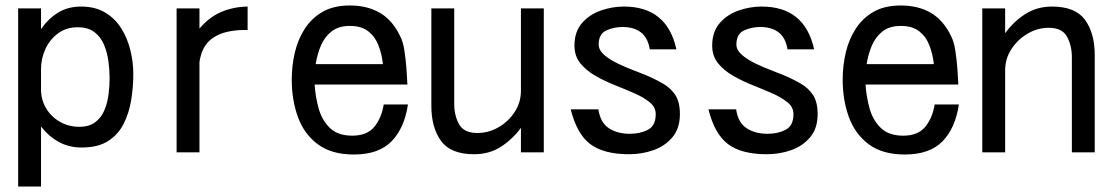

<svg xmlns="http://www.w3.org/2000/svg" viewBox="-20 -557 4040 697"><path d="M45.9 120.1V-526.4H128.9V-451.2Q155.3 -489.3 190.9 -511.2Q226.6 -533.2 274.4 -533.2Q325.2 -533.2 361.3 -511.7Q397.5 -490.2 419.9 -454.6Q442.4 -418.9 453.1 -375.5Q463.9 -332 463.9 -288.1Q463.9 -240.2 456.1 -192.9Q448.2 -145.5 428.2 -106.4Q408.2 -67.4 371.6 -44.4Q335 -21.5 276.4 -21.5Q230.5 -21.5 193.8 -41.5Q157.2 -61.5 128.9 -97.7V120.1ZM267.6 -96.7Q303.7 -96.7 325.7 -113.3Q347.7 -129.9 358.9 -156.7Q370.1 -183.6 374 -214.4Q377.9 -245.1 377.9 -273.4Q377.9 -302.7 373.5 -335Q369.1 -367.2 357.4 -395Q345.7 -422.9 322.8 -440.4Q299.8 -458 261.7 -458Q220.7 -458 190.9 -436Q161.1 -414.1 145 -379.4Q128.9 -344.7 128.9 -305.7V-233.4Q128.9 -194.3 147.5 -163.6Q166 -132.8 197.8 -114.7Q229.5 -96.7 267.6 -96.7Z M621.1 -3.9V-526.4H704.1V-453.1Q738.3 -494.1 782.2 -513.2Q826.2 -532.2 878.9 -533.2V-448.2H868.2Q835.9 -448.2 804.7 -441.4Q773.4 -434.6 749 -416.5Q724.6 -398.4 711.9 -365.2Q710 -358.4 707 -347.2Q704.1 -335.9 704.1 -329.1V-3.9Z M1264.6 3.9Q1183.6 3.9 1133.8 -33.2Q1084 -70.3 1061.5 -132.3Q1039.1 -194.3 1039.1 -267.6Q1039.1 -318.4 1050.3 -366.2Q1061.5 -414.1 1086.4 -452.6Q1111.3 -491.2 1151.4 -514.2Q1191.4 -537.1 1250 -537.1Q1313.5 -537.1 1359.4 -510.3Q1405.3 -483.4 1432.6 -425.8Q1443.4 -405.3 1448.2 -372.6Q1453.1 -339.8 1455.6 -306.6Q1458 -273.4 1459 -250H1122.1Q1125 -206.1 1136.7 -163.6Q1148.4 -121.1 1177.2 -92.8Q1206.1 -64.5 1258.8 -64.5Q1312.5 -64.5 1338.9 -96.7Q1365.2 -128.9 1373 -177.7H1460.9Q1448.2 -91.8 1401.4 -43.9Q1354.5 3.9 1264.6 3.9ZM1126 -324.2H1370.1Q1366.2 -360.4 1354 -392.1Q1341.8 -423.8 1316.9 -443.4Q1292 -462.9 1250 -462.9Q1209 -462.9 1183.6 -442.9Q1158.2 -422.9 1145 -391.6Q1131.8 -360.4 1126 -324.2Z M1701.2 2.9Q1616.2 2.9 1581.1 -45.4Q1545.9 -93.8 1545.9 -172.9V-526.4H1628.9V-180.7Q1628.9 -137.7 1646.5 -106Q1664.1 -74.2 1712.9 -74.2Q1753.9 -74.2 1790 -95.2Q1826.2 -116.2 1848.6 -150.9Q1871.1 -185.5 1871.1 -227.5V-526.4H1954.1V-3.9H1871.1V-92.8Q1839.8 -50.8 1797.9 -23.9Q1755.9 2.9 1701.2 2.9Z M2263.7 2.9Q2171.9 2.9 2123 -33.7Q2074.2 -70.3 2051.8 -160.2H2152.3Q2159.2 -112.3 2189.9 -91.8Q2220.7 -71.3 2266.6 -71.3Q2303.7 -71.3 2332 -85.9Q2360.4 -100.6 2360.4 -142.6Q2360.4 -168 2338.9 -185.5Q2317.4 -203.1 2284.2 -217.8Q2251 -232.4 2212.9 -247.6Q2174.8 -262.7 2141.6 -281.7Q2108.4 -300.8 2086.9 -327.1Q2065.4 -353.5 2065.4 -391.6Q2065.4 -441.4 2092.3 -472.7Q2119.1 -503.9 2160.6 -518.6Q2202.1 -533.2 2245.1 -533.2Q2401.4 -533.2 2435.5 -377.9H2338.9Q2332 -419.9 2306.6 -439.5Q2281.2 -459 2240.2 -459Q2208 -459 2180.7 -446.3Q2153.3 -433.6 2153.3 -395.5Q2153.3 -375 2173.8 -357.4Q2194.3 -339.8 2224.1 -325.7Q2253.9 -311.5 2281.2 -301.3Q2308.6 -291 2322.3 -285.2Q2357.4 -270.5 2386.2 -253.9Q2415 -237.3 2431.6 -211.9Q2448.2 -186.5 2448.2 -142.6Q2448.2 -90.8 2420.9 -58.6Q2393.6 -26.4 2351.6 -11.7Q2309.6 2.9 2263.7 2.9Z M2763.7 2.9Q2671.9 2.9 2623 -33.7Q2574.2 -70.3 2551.8 -160.2H2652.3Q2659.2 -112.3 2689.9 -91.8Q2720.7 -71.3 2766.6 -71.3Q2803.7 -71.3 2832 -85.9Q2860.4 -100.6 2860.4 -142.6Q2860.4 -168 2838.9 -185.5Q2817.4 -203.1 2784.2 -217.8Q2751 -232.4 2712.9 -247.6Q2674.8 -262.7 2641.6 -281.7Q2608.4 -300.8 2586.9 -327.1Q2565.4 -353.5 2565.4 -391.6Q2565.4 -441.4 2592.3 -472.7Q2619.1 -503.9 2660.6 -518.6Q2702.1 -533.2 2745.1 -533.2Q2901.4 -533.2 2935.5 -377.9H2838.9Q2832 -419.9 2806.6 -439.5Q2781.2 -459 2740.2 -459Q2708 -459 2680.7 -446.3Q2653.3 -433.6 2653.3 -395.5Q2653.3 -375 2673.8 -357.4Q2694.3 -339.8 2724.1 -325.7Q2753.9 -311.5 2781.2 -301.3Q2808.6 -291 2822.3 -285.2Q2857.4 -270.5 2886.2 -253.9Q2915 -237.3 2931.6 -211.9Q2948.2 -186.5 2948.2 -142.6Q2948.2 -90.8 2920.9 -58.6Q2893.6 -26.4 2851.6 -11.7Q2809.6 2.9 2763.7 2.9Z M3264.6 3.9Q3183.6 3.9 3133.8 -33.2Q3084 -70.3 3061.5 -132.3Q3039.1 -194.3 3039.1 -267.6Q3039.1 -318.4 3050.3 -366.2Q3061.5 -414.1 3086.4 -452.6Q3111.3 -491.2 3151.4 -514.2Q3191.4 -537.1 3250 -537.1Q3313.5 -537.1 3359.4 -510.3Q3405.3 -483.4 3432.6 -425.8Q3443.4 -405.3 3448.2 -372.6Q3453.1 -339.8 3455.6 -306.6Q3458 -273.4 3459 -250H3122.1Q3125 -206.1 3136.7 -163.6Q3148.4 -121.1 3177.2 -92.8Q3206.1 -64.5 3258.8 -64.5Q3312.5 -64.5 3338.9 -96.7Q3365.2 -128.9 3373 -177.7H3460.9Q3448.2 -91.8 3401.4 -43.9Q3354.5 3.9 3264.6 3.9ZM3126 -324.2H3370.1Q3366.2 -360.4 3354 -392.1Q3341.8 -423.8 3316.9 -443.4Q3292 -462.9 3250 -462.9Q3209 -462.9 3183.6 -442.9Q3158.2 -422.9 3145 -391.6Q3131.8 -360.4 3126 -324.2Z M3545.9 -3.9V-526.4H3628.9V-436.5Q3660.2 -479.5 3702.6 -506.3Q3745.1 -533.2 3798.8 -533.2Q3883.8 -533.2 3918.9 -484.9Q3954.1 -436.5 3954.1 -357.4V-3.9H3871.1V-348.6Q3871.1 -391.6 3853.5 -423.8Q3835.9 -456.1 3787.1 -456.1Q3746.1 -456.1 3710 -434.6Q3673.8 -413.1 3651.4 -378.4Q3628.9 -343.8 3628.9 -301.8V-3.9Z"/></svg>

Font: Kosugi
Style: Regular
Weight: 400
Version: Version 4.002